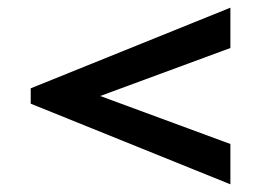

<svg xmlns="http://www.w3.org/2000/svg" viewBox="-20 -560 720 500"><path d="M60 -330 580 -540V-435L241 -310L580 -185V-80L60 -290Z"/></svg>

Font: Madhuban Medium
Style: Regular
Weight: 500
Designer: jaikishan Patel
Foundry: MagicType
Version: Version 1.000